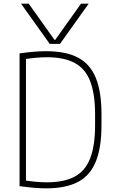

<svg xmlns="http://www.w3.org/2000/svg" viewBox="-20 -1020 640 1050"><path d="M95 -1000H137L278 -802H282L423 -1000H465L308 -780H252ZM232 10Q171 10 87 -2V-728Q171 -740 232 -740Q340 -740 406.5 -705Q473 -670 504 -594Q535 -518 535 -395V-335Q535 -213 504 -136.5Q473 -60 406.5 -25Q340 10 232 10ZM104 -35Q143 -29 175 -26Q207 -23 237 -23Q331 -23 389 -54.5Q447 -86 473.5 -155Q500 -224 500 -336V-394Q500 -506 473.5 -575Q447 -644 389 -675.5Q331 -707 237 -707Q207 -707 175 -704Q143 -701 104 -695L122 -711V-19Z"/></svg>

Font: M PLUS Code Latin Expanded ExtraLight
Style: Regular
Weight: 250
Width: 7
Designer: Coji Morishita
Foundry: UNDERFOREST DESIGN
Version: Version 1.002; ttfautohint (v1.8.3)